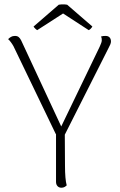

<svg xmlns="http://www.w3.org/2000/svg" viewBox="-20 -869 562 898"><path d="M263 -227Q257 -228 252.5 -230.5Q248 -233 245 -236.5Q242 -240 240 -244L43 -653Q38 -662 31 -671.5Q24 -681 18 -686Q24 -692 31.5 -696.5Q39 -701 50 -701Q61 -701 67.5 -695.5Q74 -690 79 -680L275 -259L256 -256L446 -650Q456 -671 456 -680Q456 -685 455.5 -689.5Q455 -694 452 -698Q458 -700 462.5 -700.5Q467 -701 474 -701Q486 -701 492.5 -694Q499 -687 499 -675Q499 -669 496 -661.5Q493 -654 488 -645L282 -237ZM283 -256 284 -94Q284 -63 286 -39.5Q288 -16 292 -2Q288 2 282 5.5Q276 9 267 9Q256 9 249 1.5Q242 -6 242 -19V-254ZM294 -847 412 -745Q410 -741 405 -735.5Q400 -730 395 -728L275 -806L154 -728Q150 -730 144.5 -735.5Q139 -741 137 -745L255 -847Q261 -848 268 -848.5Q275 -849 281.5 -848.5Q288 -848 294 -847Z"/></svg>

Font: Arima ExtraLight
Style: Regular
Weight: 250
Designer: Joana Correia and Natanael Gama
Foundry: NDISCOVER
Version: Version 1.101;gftools[0.9.23]